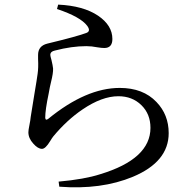

<svg xmlns="http://www.w3.org/2000/svg" viewBox="-20 -781 798 832"><path d="M237 28 234 6Q346 -4 414 -26Q632 -92 632 -227Q632 -287 592.5 -325.5Q553 -364 493 -364Q422 -364 338 -307Q270 -261 211 -190Q206 -184 197 -169Q177 -136 162 -136Q144 -136 124 -159Q103 -182 103 -208Q103 -217 107.5 -239Q112 -261 113 -274Q117 -302 129 -373Q140 -438 143 -461Q147 -488 145 -525Q145 -537 145 -543Q145 -582 185 -592Q318 -624 356 -639Q374 -647 358 -669Q329 -708 227 -742L232 -761Q341 -756 405 -713Q467 -671 467 -612Q467 -573 432 -573Q420 -573 402 -576Q377 -581 354 -581Q291 -581 218 -562Q198 -558 198 -543Q198 -538 203 -521Q209 -496 210 -484Q211 -465 201 -425Q198 -411 196 -403Q194 -394 191 -376Q176 -305 176 -271Q177 -257 189 -266Q353 -400 499 -400Q600 -400 658 -339Q711 -284 711 -204Q711 -80 556 -15Q419 42 237 28Z"/></svg>

Font: GenRyuMin TW M
Style: Regular
Weight: 500
Version: Version 1.501;PS 1;hotconv 16.6.51;makeotf.lib2.5.65220